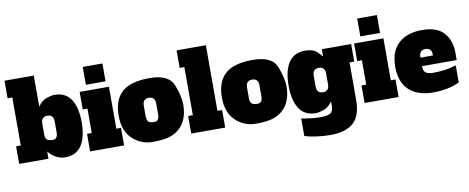

<svg xmlns="http://www.w3.org/2000/svg" viewBox="-80 -1155 4323 1768"><g transform="rotate(-10 2082.0 -271.0)"><path d="M408.2 -228V-328.1Q408.2 -392.1 350.1 -392.1Q292 -392.1 292 -328.1V-228Q292 -193.8 306.4 -179Q320.8 -164.1 364.5 -164.1Q408.2 -164.1 408.2 -228ZM446.8 -569.8Q550.8 -569.8 601.3 -493.4Q651.9 -417 651.9 -278.1Q651.9 -139.2 601.3 -62.5Q550.8 14.2 446.8 14.2Q398.9 14.2 357.9 -10.3Q316.9 -34.7 292 -67.9V0H18.1V-164.1H62V-613.8H18.1V-777.8H292V-487.8Q328.6 -539.1 373.3 -554.4Q418 -569.8 446.8 -569.8Z M749.5 -777.8H933.6V-610.8H749.5ZM955.6 -164.1H999.5V0H681.6V-164.1H725.6V-392.1H681.6V-556.2H955.6Z M1357.4 -328.1Q1357.4 -392.1 1299.3 -392.1Q1241.2 -392.1 1241.2 -328.1V-228Q1241.2 -193.8 1255.6 -179Q1270 -164.1 1313.7 -164.1Q1357.4 -164.1 1357.4 -228ZM997.1 -278.3Q997.1 -422.4 1076.9 -496.1Q1156.7 -569.8 1337.2 -569.8Q1517.6 -569.8 1559.3 -460.4Q1601.1 -351.1 1601.1 -277.3Q1601.1 -203.6 1580.1 -149.4Q1559.1 -95.2 1519.8 -58.6Q1480.5 -22 1424.3 -3.9Q1368.2 14.2 1262.7 14.2Q1157.2 14.2 1077.1 -60.3Q997.1 -134.8 997.1 -278.3Z M1627 -777.8H1900.9V-164.1H1944.8V0H1627V-164.1H1670.9V-613.8H1627Z M2322.8 -328.1Q2322.8 -392.1 2264.6 -392.1Q2206.5 -392.1 2206.5 -328.1V-228Q2206.5 -193.8 2220.9 -179Q2235.4 -164.1 2279.1 -164.1Q2322.8 -164.1 2322.8 -228ZM1962.4 -278.3Q1962.4 -422.4 2042.2 -496.1Q2122.1 -569.8 2302.5 -569.8Q2482.9 -569.8 2524.7 -460.4Q2566.4 -351.1 2566.4 -277.3Q2566.4 -203.6 2545.4 -149.4Q2524.4 -95.2 2485.1 -58.6Q2445.8 -22 2389.6 -3.9Q2333.5 14.2 2228 14.2Q2122.6 14.2 2042.5 -60.3Q1962.4 -134.8 1962.4 -278.3Z M2830.1 -328.1V-228Q2830.1 -164.1 2888.2 -164.1Q2946.3 -164.1 2946.3 -228V-328.1Q2946.3 -392.1 2888.2 -392.1Q2830.1 -392.1 2830.1 -328.1ZM2946.3 -24.9V-67.9Q2910.2 -17.6 2864.7 -1.7Q2819.3 14.2 2791 14.2Q2687 14.2 2636.7 -62.5Q2586.4 -139.2 2586.4 -278.1Q2586.4 -417 2636.7 -493.4Q2687 -569.8 2791 -569.8Q2864.7 -569.8 2900.9 -534.9Q2937 -500 2946.3 -487.8V-556.2H3220.2V-392.1H3176.3V-40Q3176.3 106 3103.8 170.9Q3031.2 235.8 2887.2 235.8Q2821.3 235.8 2753.2 225.8Q2685.1 215.8 2648.4 203.1V39.1Q2751 58.1 2824.2 58.1Q2897.5 58.1 2921.9 39.6Q2946.3 21 2946.3 -24.9Z M3315.9 -777.8H3500V-610.8H3315.9ZM3522 -164.1H3565.9V0H3248V-164.1H3292V-392.1H3248V-556.2H3522Z M3943.8 -328.1Q3943.8 -392.1 3885.7 -392.1Q3827.6 -392.1 3827.6 -328.1V-321.8H3943.8ZM4134.8 -36.1Q4031.2 14.2 3887.7 14.2Q3743.7 14.2 3663.6 -60.3Q3583.5 -134.8 3583.5 -278.3Q3583.5 -422.4 3663.3 -496.1Q3743.2 -569.8 3884.3 -569.8Q4025.4 -569.8 4088.6 -496.8Q4151.9 -423.8 4151.9 -314V-242.2H3827.6V-235.8Q3827.6 -199.7 3848.1 -181.9Q3868.7 -164.1 3922.9 -164.1Q4037.1 -164.1 4134.8 -195.8Z"/></g></svg>

Font: AlfaSlabOne-Regular
Style: Regular
Weight: 400
Designer: JM Sole
Foundry: JM Sole
Version: Version 1.001